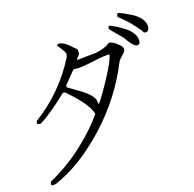

<svg xmlns="http://www.w3.org/2000/svg" viewBox="-125 -934 1171 1157"><g transform="rotate(-15 460.0 -355.5)"><path d="M713 -806Q729 -801 745.5 -794Q762 -787 794 -770.5Q826 -754 845.5 -730.5Q865 -707 865 -681Q865 -650 840 -650Q834 -650 828 -656Q833 -656 794 -700Q755 -744 702 -784Q702 -804 713 -806ZM641 -746Q662 -738 684 -727Q706 -716 732 -699Q758 -682 775 -659.5Q792 -637 792 -613Q792 -588 773 -588Q761 -588 746.5 -602Q732 -616 719 -634.5Q706 -653 705 -654L641 -718Q635 -725 631 -731Q635 -744 641 -746ZM348 -645Q348 -658 327 -684Q306 -710 305 -714Q312 -720 321 -720Q344 -720 378 -693L403 -671Q417 -660 418 -659Q421 -650 421 -641Q421 -632 418 -623Q401 -606 400 -596L517 -608Q577 -618 611 -647Q632 -647 661.5 -624.5Q691 -602 691 -587Q691 -574 670 -552.5Q649 -531 646 -524Q560 -311 403 -144.5Q246 22 82 93L58 95Q54 92 54 86Q54 80 58 71Q177 5 272 -84Q367 -173 422 -255Q405 -313 310 -399L278 -427H265Q160 -325 88 -282Q69 -282 67 -291L70 -304Q245 -434 343 -627Q348 -642 348 -645ZM597 -579Q571 -580 494 -563.5Q417 -547 385 -547Q374 -547 364 -548L297 -465L296 -454L392 -396Q438 -364 450 -337L457 -307Q458 -306 458 -305Q491 -352 542.5 -448.5Q594 -545 597 -579Z"/></g></svg>

Font: cwTeXMing
Style: Medium
Weight: 500
Version: Version 1.17